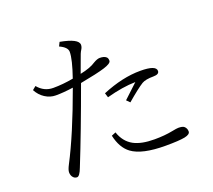

<svg xmlns="http://www.w3.org/2000/svg" viewBox="-131 -973 1263 1139"><g transform="rotate(-20 500.0 -403.0)"><path d="M348.1 -568.4Q385.7 -676.8 385.7 -724.1Q385.7 -753.4 336.9 -775.4L349.1 -800.3Q462.9 -779.3 462.9 -740.2Q462.9 -726.6 454.1 -712.4Q444.3 -698.2 430.2 -656.2Q413.1 -607.4 401.9 -579.1Q466.8 -592.3 500 -615.2Q524.4 -629.4 540 -629.4Q567.9 -629.4 581.1 -617.2Q588.9 -610.4 588.9 -594.2Q588.9 -577.1 540 -562Q495.1 -547.9 385.3 -527.3Q287.1 -256.8 207 -57.6Q189 -9.8 172.4 -9.8Q157.7 -9.8 148.4 -21Q137.2 -33.2 137.2 -53.7Q137.2 -68.8 152.3 -97.7Q235.4 -256.8 330.1 -518.1Q270 -509.3 220.2 -509.3Q184.6 -509.3 152.8 -529.8Q121.6 -549.8 103 -585L125 -603Q163.6 -556.2 221.2 -556.2Q282.2 -556.2 348.1 -568.4ZM601.1 -339.4Q641.1 -377.9 689.9 -422.4Q608.9 -420.9 506.8 -393.1L498 -421.4Q627 -475.1 739.7 -475.1Q838.9 -475.1 838.9 -439Q838.9 -417 801.8 -417Q752.4 -417 729 -403.3Q694.3 -381.8 621.1 -319.3ZM477.1 -182.1Q498.5 -118.2 550.8 -89.8Q599.1 -64 681.2 -64Q746.1 -64 796.4 -74.2Q826.2 -80.1 835.9 -80.1Q861.8 -80.1 872.1 -72.3Q887.2 -59.6 887.2 -39.1Q887.2 -20.5 852.1 -13.2Q815.9 -5.9 730 -5.9Q581.5 -5.9 517.6 -53.2Q467.8 -90.3 450.2 -170.9Z"/></g></svg>

Font: I.Ming
Style: Regular
Weight: 400
Designer: Ichiten Fonts Project
Version: Version 5.10 Mar 24, 2018